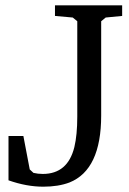

<svg xmlns="http://www.w3.org/2000/svg" viewBox="-20 -691 484 723"><path d="M12 -12V-179H68L92 -53L106 -40Q123 -36 141 -36Q235 -36 260 -137Q271 -183 271 -252V-611L254 -625L187 -631V-671H440V-631L378 -625L361 -611V-256Q361 -52 242 -4Q200 12 143 12Q80 12 12 -12Z"/></svg>

Font: Khartiya
Style: Regular
Weight: 500
Version: Version 1.0.1